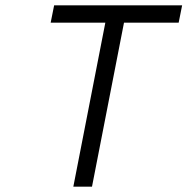

<svg xmlns="http://www.w3.org/2000/svg" viewBox="-20 -702 703 720"><path d="M375 -617H170L183 -682H663L650 -617H445L325 -2H255Z"/></svg>

Font: Teachers[wght] Italic
Style: Regular
Weight: 400
Designer: Alfredo Marco Pradil & Chank Diesel
Version: Version 1.000;Glyphs 3.1.2 (3151)